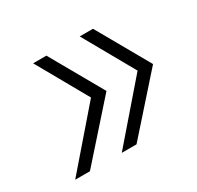

<svg xmlns="http://www.w3.org/2000/svg" viewBox="-90 -550 578 564"><g transform="rotate(-30 199.0 -268.0)"><path d="M67 -89H17L178 -275L81 -447H126L227 -269ZM225 -89H175L336 -275L239 -447H284L385 -269Z"/></g></svg>

Font: Mulish ExtraLight
Style: Italic
Weight: 200
Italic angle: -9°
Designer: Vernon Adams
Foundry: Vernon Adams
Version: Version 3.603